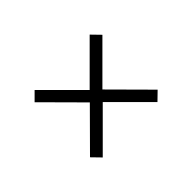

<svg xmlns="http://www.w3.org/2000/svg" viewBox="-75 -750 799 799"><g transform="rotate(-45 325.0 -350.0)"><path d="M164 -150 127 -188 288 -350 126 -513 162 -549 324 -387 487 -550 524 -512 363 -351 525 -188 488 -152 327 -313Z"/></g></svg>

Font: REM ExtraLight
Style: Regular
Weight: 250
Designer: Octavio Pardo
Foundry: Ashler Design
Version: Version 1.005;gftools[0.9.28]